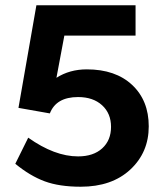

<svg xmlns="http://www.w3.org/2000/svg" viewBox="-20 -698 622 728"><path d="M286 10Q205 10 149.5 -10.5Q94 -31 38 -77L87 -176Q187 -105 276 -105Q334 -105 367.5 -135.5Q401 -166 401 -217Q401 -268 367 -299Q333 -330 276 -330Q193 -330 169 -268L50 -289L118 -678H494V-563H224L194 -403Q244 -435 309 -435Q418 -435 481 -376Q544 -317 544 -219Q544 -120 474 -55Q404 10 286 10Z"/></svg>

Font: Gantari
Style: Bold
Weight: 700
Designer: Anugrah Pasau
Foundry: Lafontype
Version: Version 1.000